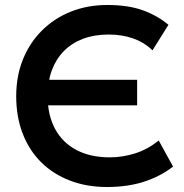

<svg xmlns="http://www.w3.org/2000/svg" viewBox="-20 -735 738 770"><path d="M409 15Q327.5 15 260.5 -10.8Q193.5 -36.5 145.2 -84.2Q97 -132 71 -199.2Q45 -266.5 45 -349Q45 -429.5 71.8 -496.2Q98.5 -563 147.8 -612.2Q197 -661.5 263.8 -688.2Q330.5 -715 410.5 -715Q493 -715 551.5 -694.2Q610 -673.5 655.5 -635.5L591.5 -533Q559 -565 514.2 -580.8Q469.5 -596.5 415.5 -596.5Q358.5 -596.5 313.2 -579.5Q268 -562.5 236.2 -530.2Q204.5 -498 187.8 -452.8Q171 -407.5 171 -350.5Q171 -273 201 -217.8Q231 -162.5 287 -133.2Q343 -104 420 -104Q472 -104 522.2 -120Q572.5 -136 616.5 -171.5L674 -67Q624 -28 558.2 -6.5Q492.5 15 409 15ZM138 -312.5V-415H530V-312.5Z"/></svg>

Font: Geologica Cursive Medium
Style: Regular
Weight: 500
Designer: Sindre Bremnes, Frode Helland
Foundry: Monokrom Skriftforlag AS
Version: Version 1.010;gftools[0.9.28]